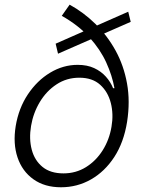

<svg xmlns="http://www.w3.org/2000/svg" viewBox="-20 -792 616 824"><path d="M541 -698.2 229 -561.5 218.8 -604.5 530.3 -741.7ZM241.7 11.7Q171.4 11.7 123.3 -22.7Q75.2 -57.1 55.2 -116.5Q35.2 -175.8 47.4 -251Q60.1 -327.6 99.6 -387Q139.2 -446.3 195.1 -480Q251 -513.7 313.5 -513.7Q354 -513.7 384 -499.8Q414.1 -485.8 434.3 -463.1Q454.6 -440.4 465.3 -413.6H471.2Q461.4 -467.8 436 -523.7Q410.6 -579.6 364 -631.3Q317.4 -683.1 245.1 -724.1L278.8 -772Q338.4 -739.3 389.2 -689.7Q439.9 -640.1 475.6 -575.7Q511.2 -511.2 525.1 -434.1Q539.1 -356.9 525.4 -269Q511.2 -180.7 470.5 -118.2Q429.7 -55.7 370.6 -22Q311.5 11.7 241.7 11.7ZM252.4 -47.9Q305.7 -47.9 348.9 -74.7Q392.1 -101.6 420.7 -147Q449.2 -192.4 458.5 -248Q467.8 -301.8 455.6 -349.9Q443.4 -397.9 409.9 -428.2Q376.5 -458.5 320.3 -458.5Q266.1 -458.5 222.7 -429.9Q179.2 -401.4 150.9 -354.2Q122.6 -307.1 113.3 -251.5Q104 -196.3 116.2 -149.9Q128.4 -103.5 162.4 -75.7Q196.3 -47.9 252.4 -47.9Z"/></svg>

Font: Inter 18pt Light
Style: Italic
Weight: 300
Italic angle: -9.3988°
Designer: Rasmus Andersson
Foundry: rsms
Version: Version 4.001;git-66647c0bb